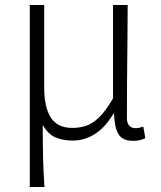

<svg xmlns="http://www.w3.org/2000/svg" viewBox="-20 -554 647 773"><path d="M100 199V-534H158V-200Q158 -123 184.5 -81Q211 -39 271 -39Q299 -39 325 -47Q351 -55 378 -80.5Q405 -106 435 -158V-534H494Q494 -457 493 -380Q492 -303 491.5 -227.5Q491 -152 491 -78Q491 -58 500.5 -48Q510 -38 525 -38Q533 -38 540 -39.5Q547 -41 557 -44L565 2Q556 7 544 10Q532 13 515 13Q474 13 457.5 -13Q441 -39 439 -97H437Q404 -41 362 -14.5Q320 12 273 12Q234 12 204 -0.5Q174 -13 152 -51Q152 -8 152.5 24.5Q153 57 153.5 84.5Q154 112 155.5 138.5Q157 165 159 199Z"/></svg>

Font: Noto Sans JP Thin Light
Style: Regular
Weight: 300
Version: Version 2.004-H2;hotconv 1.0.118;makeotfexe 2.5.65603